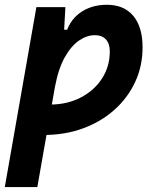

<svg xmlns="http://www.w3.org/2000/svg" viewBox="-31 -547 637 792"><path d="M123 224.6H-11.2L119.1 -517.6H238.8L231.9 -395ZM149.4 9.8Q118.7 9.8 88.9 7.1Q59.1 4.4 28.3 0L86.4 -127.9Q113.3 -115.7 175.3 -115.7Q245.6 -115.7 301.5 -144.5Q357.4 -173.3 389.6 -222.9Q421.9 -272.5 421.9 -335Q421.9 -367.2 405.8 -384.5Q389.6 -401.9 360.4 -401.9Q327.6 -401.9 295.2 -379.9Q262.7 -357.9 236.3 -311Q210 -264.2 195.8 -189.5L215.3 -424.3H257.8L237.8 -397Q252 -459.5 298.1 -493.4Q344.2 -527.3 410.2 -527.3Q480 -527.3 518.6 -481.7Q557.1 -436 557.1 -351.6Q557.1 -274.4 526.4 -208.5Q495.6 -142.6 440.4 -93.5Q385.3 -44.4 311 -17.3Q236.8 9.8 149.4 9.8Z"/></svg>

Font: Cascadia Mono NF
Style: Italic
Weight: 400
Italic angle: -10°
Monospace: yes
Designer: Aaron Bell
Foundry: Saja Typeworks
Version: Version 2404.023